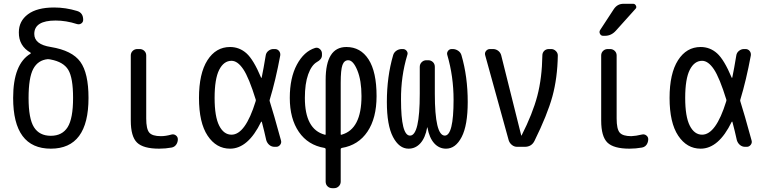

<svg xmlns="http://www.w3.org/2000/svg" viewBox="-20 -780 4040 1020"><path d="M234.4 -465.8Q181.6 -460.9 156.7 -414.1Q131.8 -367.2 131.8 -259.8Q131.8 -149.4 160.6 -104Q189.5 -58.6 250 -58.6Q310.5 -58.6 339.4 -104.5Q368.2 -150.4 368.2 -259.8Q368.2 -366.2 342.8 -408.7Q317.4 -451.2 249 -463.9Q248 -463.9 246.6 -464.4Q245.1 -464.8 244.1 -464.8Q241.2 -465.8 234.4 -465.8ZM49.8 -259.8Q49.8 -440.4 142.6 -495.1Q143.6 -496.1 143.6 -497.6Q143.6 -499 142.6 -500Q79.1 -536.1 80.1 -608.4Q80.1 -668 128.4 -704.1Q176.8 -740.2 267.6 -740.2Q329.1 -740.2 389.6 -721.7Q421.9 -711.9 421.9 -674.8Q421.9 -662.1 411.6 -655.3Q401.4 -648.4 388.7 -652.3Q331.1 -670.9 275.4 -670.9Q162.1 -670.9 162.1 -599.6Q162.1 -543.9 250 -530.3Q363.3 -511.7 406.7 -451.7Q450.2 -391.6 450.2 -259.8Q450.2 9.8 250 9.8Q49.8 9.8 49.8 -259.8Z M825.2 9.8Q741.2 9.8 708 -22.5Q674.8 -54.7 674.8 -139.6V-485.4Q674.8 -500 685.1 -509.8Q695.3 -519.5 710 -519.5H721.7Q736.3 -519.5 746.6 -509.8Q756.8 -500 756.8 -485.4V-150.4Q756.8 -94.7 772.9 -75.7Q789.1 -56.6 835 -56.6Q860.4 -56.6 891.6 -65.4Q904.3 -68.4 914.6 -60.5Q924.8 -52.7 924.8 -40Q924.8 -24.4 916 -11.7Q907.2 1 891.6 3.9Q859.4 9.8 825.2 9.8Z M1210 -457Q1168.9 -457 1144.5 -409.2Q1120.1 -361.3 1120.1 -259.8Q1120.1 -160.2 1144.5 -112.3Q1168.9 -64.5 1210 -64.5Q1283.2 -64.5 1337.9 -241.2Q1339.8 -247.1 1338.9 -250Q1302.7 -367.2 1272.5 -412.1Q1242.2 -457 1210 -457ZM1202.1 9.8Q1128.9 9.8 1083 -59.1Q1037.1 -127.9 1037.1 -259.8Q1037.1 -389.6 1082 -460Q1127 -530.3 1202.1 -530.3Q1252 -530.3 1289.6 -496.6Q1327.1 -462.9 1367.2 -367.2Q1369.1 -366.2 1370.1 -367.2Q1379.9 -414.1 1391.6 -485.4Q1393.6 -500 1405.8 -509.8Q1418 -519.5 1432.6 -519.5H1440.4Q1454.1 -519.5 1462.4 -509.3Q1470.7 -499 1468.8 -485.4Q1444.3 -353.5 1413.1 -251Q1411.1 -246.1 1413.1 -241.2Q1432.6 -180.7 1472.7 -34.2Q1476.6 -21.5 1468.3 -10.7Q1460 0 1447.3 0H1438.5Q1422.9 0 1411.1 -9.8Q1399.4 -19.5 1394.5 -35.2Q1383.8 -84 1371.1 -131.8Q1371.1 -133.8 1369.6 -133.8Q1368.2 -133.8 1367.2 -132.8Q1297.9 9.8 1202.1 9.8Z M1790 -339.8V-67.4Q1790 -62.5 1794.9 -64.5Q1900.4 -93.8 1900.4 -269.5Q1900.4 -352.5 1878.4 -406.2Q1856.4 -460 1830.1 -460Q1808.6 -460 1799.3 -434.6Q1790 -409.2 1790 -339.8ZM1704.1 5.9Q1616.2 -8.8 1567.9 -79.1Q1519.5 -149.4 1519.5 -259.8Q1519.5 -366.2 1557.1 -436.5Q1594.7 -506.8 1654.3 -525.4Q1668 -529.3 1679.2 -519.5Q1690.4 -509.8 1690.4 -495.1V-486.3Q1690.4 -464.8 1663.1 -450.2Q1634.8 -433.6 1617.2 -384.8Q1599.6 -335.9 1599.6 -259.8Q1599.6 -92.8 1705.1 -64.5Q1710 -62.5 1710 -67.4V-355.5Q1710 -530.3 1820.3 -530.3Q1895.5 -530.3 1938 -464.4Q1980.5 -398.4 1980.5 -269.5Q1980.5 -152.3 1932.1 -80.6Q1883.8 -8.8 1795.9 5.9Q1790 7.8 1790 11.7V184.6Q1790 199.2 1779.8 209.5Q1769.5 219.7 1754.9 219.7H1745.1Q1730.5 219.7 1720.2 210Q1710 200.2 1710 184.6V11.7Q1710 7.8 1704.1 5.9Z M2150.4 9.8Q2100.6 9.8 2067.9 -52.2Q2035.2 -114.3 2035.2 -238.3Q2035.2 -373 2068.4 -486.3Q2072.3 -501 2085.4 -510.3Q2098.6 -519.5 2115.2 -519.5H2120.1Q2132.8 -519.5 2140.6 -509.3Q2148.4 -499 2143.6 -487.3Q2109.4 -374 2110.4 -250Q2110.4 -59.6 2158.2 -59.6Q2210 -59.6 2210 -282.2V-424.8Q2210 -439.5 2220.2 -449.7Q2230.5 -460 2245.1 -460H2254.9Q2269.5 -460 2279.8 -450.2Q2290 -440.4 2290 -424.8V-282.2Q2290 -60.5 2342.8 -59.6Q2389.6 -59.6 2389.6 -250Q2389.6 -374 2356.4 -487.3Q2352.5 -499 2359.9 -509.3Q2367.2 -519.5 2379.9 -519.5H2384.8Q2400.4 -519.5 2414.1 -510.3Q2427.7 -501 2431.6 -486.3Q2464.8 -373 2464.8 -238.3Q2464.8 -114.3 2432.6 -52.2Q2400.4 9.8 2349.6 9.8Q2312.5 9.8 2286.6 -19Q2260.7 -47.9 2251 -101.6Q2251 -103.5 2250 -103.5Q2249 -103.5 2249 -101.6Q2239.3 -47.9 2213.4 -19Q2187.5 9.8 2150.4 9.8Z M2682.6 -34.2 2557.6 -486.3Q2553.7 -499 2562 -509.3Q2570.3 -519.5 2583 -519.5H2598.6Q2614.3 -519.5 2626.5 -510.3Q2638.7 -501 2642.6 -486.3L2749 -60.5Q2749 -59.6 2750 -59.6Q2751 -59.6 2751 -60.5Q2809.6 -175.8 2834.5 -270.5Q2859.4 -365.2 2861.3 -485.4Q2861.3 -500 2871.1 -509.8Q2880.9 -519.5 2896.5 -519.5H2908.2Q2921.9 -519.5 2932.6 -509.3Q2943.4 -499 2943.4 -485.4Q2941.4 -365.2 2914.6 -267.6Q2887.7 -169.9 2819.3 -31.2Q2803.7 0 2767.6 0H2727.5Q2711.9 0 2699.7 -9.8Q2687.5 -19.5 2682.6 -34.2Z M3390.6 -65.4Q3403.3 -68.4 3413.6 -60.5Q3423.8 -52.7 3423.8 -40Q3423.8 -30.3 3419.9 -20.5Q3416 -10.7 3408.7 -4.4Q3401.4 2 3390.6 3.9Q3357.4 9.8 3324.2 9.8Q3240.2 9.8 3207 -22.5Q3173.8 -54.7 3173.8 -139.6V-485.4Q3173.8 -500 3184.1 -509.8Q3194.3 -519.5 3209 -519.5H3220.7Q3235.4 -519.5 3245.6 -509.8Q3255.9 -500 3255.9 -485.4V-150.4Q3255.9 -94.7 3272 -75.7Q3288.1 -56.6 3334 -56.6Q3358.4 -57.6 3390.6 -65.4ZM3183.6 -589.8Q3172.9 -589.8 3167.5 -600.1Q3162.1 -610.4 3168 -620.1L3240.2 -730.5Q3259.8 -760.7 3293.9 -759.8H3343.8Q3353.5 -759.8 3358.4 -750Q3363.3 -740.2 3356.4 -733.4L3252 -617.2Q3227.5 -589.8 3194.3 -589.8Z M3710 -457Q3668.9 -457 3644.5 -409.2Q3620.1 -361.3 3620.1 -259.8Q3620.1 -160.2 3644.5 -112.3Q3668.9 -64.5 3710 -64.5Q3783.2 -64.5 3837.9 -241.2Q3839.8 -247.1 3838.9 -250Q3802.7 -367.2 3772.5 -412.1Q3742.2 -457 3710 -457ZM3702.1 9.8Q3628.9 9.8 3583 -59.1Q3537.1 -127.9 3537.1 -259.8Q3537.1 -389.6 3582 -460Q3627 -530.3 3702.1 -530.3Q3752 -530.3 3789.6 -496.6Q3827.1 -462.9 3867.2 -367.2Q3869.1 -366.2 3870.1 -367.2Q3879.9 -414.1 3891.6 -485.4Q3893.6 -500 3905.8 -509.8Q3918 -519.5 3932.6 -519.5H3940.4Q3954.1 -519.5 3962.4 -509.3Q3970.7 -499 3968.8 -485.4Q3944.3 -353.5 3913.1 -251Q3911.1 -246.1 3913.1 -241.2Q3932.6 -180.7 3972.7 -34.2Q3976.6 -21.5 3968.3 -10.7Q3960 0 3947.3 0H3938.5Q3922.9 0 3911.1 -9.8Q3899.4 -19.5 3894.5 -35.2Q3883.8 -84 3871.1 -131.8Q3871.1 -133.8 3869.6 -133.8Q3868.2 -133.8 3867.2 -132.8Q3797.9 9.8 3702.1 9.8Z"/></svg>

Font: Rounded-L Mgen+ 2m regular
Style: Regular
Weight: 400
Designer: [Source Han Sans]
Ryoko NISHIZUKA  (kana & ideographs); Paul D. Hunt (Latin, Greek & Cyrillic); Wenlong ZHANG  (bopomofo
Version: Version 1.059.20150602